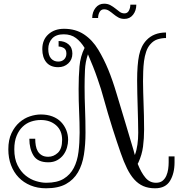

<svg xmlns="http://www.w3.org/2000/svg" viewBox="-20 -995 961 1035"><path d="M323.2 -810.1Q282.2 -810.1 261.2 -787.6Q240.2 -765.1 240.2 -731Q240.2 -696.8 255.1 -679.9Q270 -663.1 293.9 -663.1Q314 -663.1 325.9 -675Q337.9 -687 337.9 -706.1Q337.9 -728 324 -736.1Q310.1 -744.1 295.9 -744.1V-773.9Q328.1 -773.9 349.1 -756.3Q370.1 -738.8 370.1 -706.1Q370.1 -673.8 348.1 -653.3Q326.2 -632.8 293.9 -632.8Q252 -632.8 230 -658.9Q208 -685.1 208 -730Q208 -780.8 241 -810.3Q273.9 -839.8 325.2 -839.8Q387.2 -839.8 432.6 -809.8Q478 -779.8 509.8 -727.1Q540 -676.8 563.5 -619.9Q586.9 -563 608.9 -488.8Q631.8 -412.1 656 -332.5Q680.2 -252.9 700.2 -184.1Q702.1 -176.8 703.6 -170.9Q705.1 -165 707 -159.2Q716.8 -186 720.9 -216.1Q725.1 -246.1 725.1 -279.8Q725.1 -310.1 724.1 -345Q723.1 -379.9 722.2 -416.5Q721.2 -453.1 720.2 -490Q719.2 -526.9 719.2 -560.1Q719.2 -647 729.7 -697Q740.2 -747.1 769 -777.8Q808.1 -819.8 875 -819.8V-790Q853 -790 830.6 -783.4Q808.1 -776.9 790 -755.9Q775.9 -740.2 767.8 -716.1Q759.8 -691.9 756.3 -665Q752.9 -638.2 752 -609.6Q751 -581.1 751 -557.1Q751 -526.9 752 -497.3Q752.9 -467.8 753.9 -436.8Q754.9 -405.8 755.9 -371.3Q756.8 -336.9 756.8 -296.9Q756.8 -249 751 -204.6Q745.1 -160.2 726.1 -119.1L722.2 -111.8Q741.2 -64 764.2 -36.9Q787.1 -9.8 820.8 -9.8Q842.8 -9.8 856 -20.3Q869.1 -30.8 876.5 -47.4Q883.8 -64 886.5 -83Q889.2 -102.1 889.2 -120.1V-151.9H920.9V-120.1Q920.9 -60.1 896.5 -20Q872.1 20 815.9 20Q779.8 20 752.4 8.1Q725.1 -3.9 703.6 -27.8Q682.1 -51.8 664.6 -87.4Q647 -123 630.9 -169.9Q610.8 -227.1 586.9 -302Q563 -377 535.2 -477.1Q532.2 -490.2 524.2 -515.1Q516.1 -540 505.6 -571Q495.1 -602.1 481.4 -636.5Q467.8 -670.9 454.1 -702.1Q439.9 -662.1 438 -616.5Q436 -570.8 436 -526.9Q436 -467.8 438.5 -406.5Q440.9 -345.2 440.9 -279.8Q440.9 -215.8 432.4 -161.4Q423.8 -106.9 400.4 -66.4Q377 -25.9 335.4 -2.9Q293.9 20 228 20Q182.1 20 144.5 4.4Q106.9 -11.2 80.6 -38.6Q54.2 -65.9 39.6 -104.5Q24.9 -143.1 24.9 -189.9Q24.9 -241.2 42 -277.1Q59.1 -313 85 -335.4Q110.8 -357.9 141.4 -367.9Q171.9 -377.9 200.2 -377.9Q234.9 -377.9 262.5 -367.4Q290 -356.9 308.6 -337.9Q327.1 -318.8 337.2 -293.9Q347.2 -269 347.2 -241.2Q347.2 -221.2 341.1 -199.7Q335 -178.2 322 -160.6Q309.1 -143.1 288.6 -131.6Q268.1 -120.1 240.2 -120.1Q183.1 -120.1 160.6 -156.5Q138.2 -192.9 138.2 -247.1H169.9Q169.9 -228 172.9 -210.4Q175.8 -192.9 183.8 -179.4Q191.9 -166 205.6 -158Q219.2 -149.9 240.2 -149.9Q269 -149.9 292 -171.4Q314.9 -192.9 314.9 -241.2Q314.9 -291 282.5 -319.6Q250 -348.1 200.2 -348.1Q172.9 -348.1 147.5 -339.6Q122.1 -331.1 102.1 -312Q82 -293 69.6 -262.9Q57.1 -232.9 57.1 -189.9Q57.1 -139.2 74.5 -104.5Q91.8 -69.8 117.9 -48.8Q144 -27.8 174.1 -18.8Q204.1 -9.8 229 -9.8Q288.1 -9.8 323.5 -31.5Q358.9 -53.2 377.9 -90.1Q397 -127 403.1 -176Q409.2 -225.1 409.2 -279.8Q409.2 -334 406.5 -393.1Q403.8 -452.1 403.8 -515.1Q403.8 -582 408.4 -636.5Q413.1 -690.9 436 -736.8Q416 -770 389.4 -790Q362.8 -810.1 323.2 -810.1ZM650.9 -893.1Q631.8 -893.1 617.9 -900.9Q604 -908.7 592 -918.7Q580.1 -928.7 567.9 -936.8Q555.7 -944.8 541 -944.8Q524.9 -944.8 516.8 -930.4Q508.8 -916 508.8 -897.9H477.1Q477.1 -929.7 494.9 -952.4Q512.7 -975.1 541 -975.1Q561 -975.1 575.4 -967Q589.8 -959 602.3 -949Q614.7 -939 625.7 -930.9Q636.7 -922.9 650.9 -922.9Q667 -922.9 674.8 -937.5Q682.6 -952.1 682.6 -969.7H714.8Q714.8 -938 697.3 -915.5Q679.7 -893.1 650.9 -893.1Z"/></svg>

Font: Sevillana
Style: Regular
Weight: 400
Designer: Olga Umpeleva
Foundry: Brownfox
Version: Version 1.001